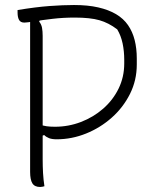

<svg xmlns="http://www.w3.org/2000/svg" viewBox="-20 -740 640 765"><path d="M157 2Q153 3 149 4Q145 5 140 5Q118 5 109 -9.5Q100 -24 100 -55Q100 -134 100 -212.5Q100 -291 100 -369.5Q100 -448 100 -526.5Q100 -605 100 -684H150L136 -654Q145 -643 147.5 -629Q150 -615 150 -597Q150 -519 150 -438Q150 -357 150 -273.5Q150 -190 150 -105Q150 -77 151.5 -50.5Q153 -24 157 2ZM50 -700Q123 -712 177 -716Q231 -720 275 -720Q330 -720 371.5 -710.5Q413 -701 442.5 -683.5Q472 -666 490 -640Q508 -614 516.5 -580.5Q525 -547 525 -507V-483Q525 -420 498 -366Q471 -312 425.5 -271.5Q380 -231 323 -208Q266 -185 206 -185Q187 -185 175.5 -189.5Q164 -194 156 -202L138 -195V-244Q152 -239 165.5 -237Q179 -235 199 -235Q253 -235 302.5 -254Q352 -273 391 -307Q430 -341 452.5 -387Q475 -433 475 -487V-502Q475 -536 468.5 -567Q462 -598 447 -623Q413 -649 376 -659.5Q339 -670 278 -670Q232 -670 189.5 -665Q147 -660 117 -655Q87 -650 77 -650Q62 -650 56 -660.5Q50 -671 50 -690Q50 -692 50 -695Q50 -698 50 -700Z"/></svg>

Font: Recursive Casual Light
Style: Regular
Weight: 300
Version: Version 1.047